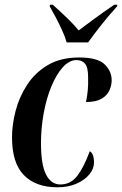

<svg xmlns="http://www.w3.org/2000/svg" viewBox="-20 -786 518 815"><path d="M224 9Q132 9 81.5 -42.5Q31 -94 31 -203Q31 -256 46 -314.5Q61 -373 94.5 -425Q128 -477 182.5 -509.5Q237 -542 316 -542Q394 -542 424 -513Q454 -484 454 -445Q454 -423 444 -401.5Q434 -380 410.5 -366.5Q387 -353 345 -353Q350 -376 352.5 -402Q355 -428 354 -458Q354 -500 341 -515.5Q328 -531 305 -531Q274 -531 246.5 -500.5Q219 -470 198 -419Q177 -368 165.5 -305.5Q154 -243 154 -178Q154 -87 175.5 -45Q197 -3 236 -3Q280 -3 308 -39.5Q336 -76 361 -144Q369 -140 374 -128.5Q379 -117 379 -96Q379 -70 359.5 -46Q340 -22 305 -6.5Q270 9 224 9ZM263 -606Q256 -631 242.5 -660Q229 -689 215 -715.5Q201 -742 191 -759L192 -766H204Q243 -731 269 -705.5Q295 -680 314 -657Q341 -677 378 -704.5Q415 -732 465 -766H478L477 -759Q439 -717 409.5 -679.5Q380 -642 354 -606Z"/></svg>

Font: Noto Serif Display ExtraCondensed
Style: Bold Italic
Weight: 700
Width: 2
Italic angle: -12°
Designer: Monotype Design Team
Foundry: Monotype Imaging Inc.
Version: Version 2.009